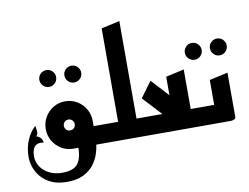

<svg xmlns="http://www.w3.org/2000/svg" viewBox="-100 -945 1690 1305"><g transform="rotate(-10 745.0 -292.5)"><path d="M426 -442Q402 -442 385 -459Q368 -476 368 -500Q368 -524 385 -541Q402 -558 426 -558Q450 -558 467 -541Q484 -524 484 -500Q484 -476 467 -459Q450 -442 426 -442ZM253 -442Q229 -442 212 -459Q195 -476 195 -500Q195 -524 212 -541Q229 -558 253 -558Q277 -558 294 -541Q311 -524 311 -500Q311 -476 294 -459Q277 -442 253 -442Z M342 0V-127H620V0ZM260 215Q200 215 156.5 195.5Q113 176 85.5 144.5Q58 113 45 76Q32 39 32 5Q32 -61 55 -113.5Q78 -166 114 -198Q116 -179 119 -161.5Q122 -144 108 -125Q116 -126 131 -115Q146 -104 151 -76Q130 -79 119 -77.5Q108 -76 97 -69Q83 -60 76 -40Q69 -20 69 5Q69 43 90 75.5Q111 108 149.5 128Q188 148 240 148Q317 148 347 110.5Q377 73 377 -10V-78L504 -163V-50Q504 -34 500.5 -2.5Q497 29 484.5 66Q472 103 445.5 137Q419 171 374 193Q329 215 260 215ZM342 0Q297 0 260.5 -22Q224 -44 202 -81Q180 -118 180 -163Q180 -209 202 -246Q224 -283 260.5 -305Q297 -327 342 -327Q387 -327 423.5 -305Q460 -283 482 -246Q504 -209 504 -163Q504 -118 482 -81Q460 -44 423.5 -22Q387 0 342 0ZM342 -126Q358 -126 369 -137Q380 -148 380 -163Q380 -179 369 -190Q358 -201 342 -201Q326 -201 315.5 -190Q305 -179 305 -163Q305 -148 315.5 -137Q326 -126 342 -126Z M700 0V-127H920V0ZM580 0V-127H673V-772L800 -800V-23Q800 -11 790 -6Q780 -1 770 -0.5Q760 0 760 0Z M880 0V-127H1283V0ZM1075 -23 859 -256 938 -364 1170 -111ZM1048 -50V-372L1174 -400V-50Z M1432 -452Q1408 -452 1391 -469Q1374 -486 1374 -510Q1374 -534 1391 -551Q1408 -568 1432 -568Q1456 -568 1473 -551Q1490 -534 1490 -510Q1490 -486 1473 -469Q1456 -452 1432 -452ZM1259 -452Q1235 -452 1218 -469Q1201 -486 1201 -510Q1201 -534 1218 -551Q1235 -568 1259 -568Q1283 -568 1300 -551Q1317 -534 1317 -510Q1317 -486 1300 -469Q1283 -452 1259 -452Z M1243 0V-127H1336V-299L1463 -327V-23Q1463 -11 1453 -6Q1443 -1 1433 -0.5Q1423 0 1423 0Z"/></g></svg>

Font: Reem Kufi Fun SemiBold
Style: Regular
Weight: 600
Designer: Khaled Hosny
Version: Version 1.005